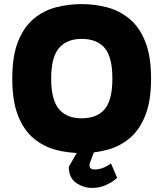

<svg xmlns="http://www.w3.org/2000/svg" viewBox="-20 -738 798 938"><path d="M379 10Q315 10 254.5 -5.5Q194 -21 145.5 -61Q97 -101 68.5 -172Q40 -243 40 -354Q40 -465 68.5 -536Q97 -607 145.5 -647Q194 -687 254.5 -702.5Q315 -718 379 -718Q443 -718 503.5 -702Q564 -686 612.5 -646Q661 -606 689.5 -535Q718 -464 718 -354Q718 -244 689.5 -173Q661 -102 612.5 -62Q564 -22 503.5 -6Q443 10 379 10ZM379 -160Q453 -160 491 -204Q529 -248 529 -354Q529 -460 491 -504Q453 -548 379 -548Q306 -548 268 -503Q230 -458 230 -354Q230 -250 268 -205Q306 -160 379 -160ZM431 180Q387 180 351.5 155Q316 130 316 77L362 -3H442L419 59Q415 71 420 80.5Q425 90 441 90Q466 90 488.5 80Q511 70 522 60L552 130Q549 135 532 147Q515 159 489 169.5Q463 180 431 180Z"/></svg>

Font: Rowdies
Style: Regular
Weight: 400
Designer: Jaikishan Patel
Version: Version 1.000; ttfautohint (v1.8.3)